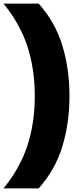

<svg xmlns="http://www.w3.org/2000/svg" viewBox="-66 -828 455 1068"><path d="M-46.5 220Q46 106.5 86.8 -19Q127.5 -144.5 127.5 -294Q127.5 -443.5 86.8 -569Q46 -694.5 -46.5 -808H149Q240.5 -706 280.5 -575.5Q320.5 -445 320.5 -294Q320.5 -143 280.5 -12.5Q240.5 118 149 220Z"/></svg>

Font: Encode Sans XBd
Style: Regular
Weight: 800
Designer: Multiple Designers
Foundry: Impallari Type
Version: Version 3.002; ttfautohint (v1.8.3) -l 8 -r 50 -G 200 -x 14 